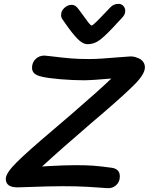

<svg xmlns="http://www.w3.org/2000/svg" viewBox="-20 -991 771 995"><path d="M492 -19Q483 -20 431 -23Q379 -26 304 -26Q235 -26 133 -22L71 -20Q10 -20 10 -64Q10 -94 66.5 -150Q123 -206 253 -316L350 -399Q498 -527 557 -584Q454 -575 413 -575Q357 -575 292 -580.5Q227 -586 195 -594Q169 -600 157.5 -611Q146 -622 146 -640Q146 -667 164.5 -685Q183 -703 210 -703Q212 -703 248 -699Q304 -692 345.5 -688.5Q387 -685 441 -685Q472 -685 508.5 -687.5Q545 -690 593 -694L648 -698Q664 -700 682 -695Q700 -690 712 -681Q721 -674 726 -664Q731 -654 731 -643Q731 -608 681 -557Q631 -506 515 -406L454 -354Q291 -214 198 -128L226 -130Q313 -135 372 -135Q425 -135 461 -132.5Q497 -130 556 -122Q601 -117 601 -77Q601 -48 581.5 -31Q562 -14 536 -16ZM629 -935Q629 -924 624.5 -915Q620 -906 610 -896L595 -880Q537 -816 504 -789Q471 -762 434 -762Q408 -762 380 -791.5Q352 -821 319 -869L305 -889Q295 -901 297 -916Q297 -935 314 -950.5Q331 -966 352 -966Q362 -966 370.5 -960.5Q379 -955 389 -941L414 -907Q428 -887 439 -873Q450 -859 455 -859Q460 -859 480 -878.5Q500 -898 525 -925L552 -953Q569 -971 594 -971Q609 -971 619 -960.5Q629 -950 629 -935Z"/></svg>

Font: Mali SemiBold
Style: Italic
Weight: 600
Italic angle: -10°
Version: Version 1.000; ttfautohint (v1.6)